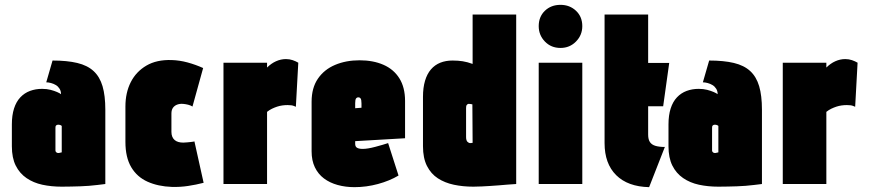

<svg xmlns="http://www.w3.org/2000/svg" viewBox="-20 -760 3588 793"><path d="M232 -371Q227 -375 215.5 -380Q204 -385 188.5 -389Q173 -393 154 -393Q127 -393 104 -384.5Q81 -376 64 -358Q47 -340 38 -312Q29 -284 29 -246V-156Q29 -108 45 -76Q61 -44 89.5 -24.5Q118 -5 155 3Q192 11 235 11Q255 11 274 10.5Q293 10 311.5 9.5Q330 9 347.5 7.5Q365 6 382 4Q399 2 415 0V-307Q415 -365 403.5 -404Q392 -443 366.5 -466.5Q341 -490 299 -500Q257 -510 197 -510L171 -420Q180 -420 191 -417Q202 -414 211 -408.5Q220 -403 226 -393.5Q232 -384 232 -371ZM235 -240V-131Q235 -131 234 -130.5Q233 -130 232 -130Q231 -130 229 -129.5Q227 -129 225.5 -128.5Q224 -128 222 -128Q219 -128 217 -128.5Q215 -129 213 -130.5Q211 -132 210 -134Q209 -136 209 -138V-232Q209 -235 209.5 -237.5Q210 -240 211.5 -241.5Q213 -243 215 -244Q217 -245 220 -245Q223 -245 225.5 -244.5Q228 -244 230.5 -243Q233 -242 235 -240Z M775 -320 819 -479Q788 -493 755 -502Q722 -511 689 -512Q627 -514 584.5 -489Q542 -464 520 -420.5Q498 -377 498 -320V-174Q498 -110 522 -69.5Q546 -29 589.5 -9.5Q633 10 690 12Q724 13 757 8Q790 3 821 -5L783 -176Q783 -176 779 -175Q775 -174 768 -173.5Q761 -173 753 -172Q745 -171 737 -171Q726 -171 717 -173.5Q708 -176 701.5 -181.5Q695 -187 691.5 -195.5Q688 -204 688 -215V-291Q688 -306 694.5 -315Q701 -324 712 -328Q723 -332 736 -331Q747 -330 757 -327.5Q767 -325 775 -320Z M1202 -319 1212 -501Q1202 -507 1189 -511.5Q1176 -516 1161 -516Q1140 -516 1120 -507Q1100 -498 1083 -481V-501H903V0H1083V-298Q1093 -306 1103.5 -311Q1114 -316 1124.5 -319.5Q1135 -323 1146 -324.5Q1157 -326 1168 -326Q1185 -326 1193.5 -322.5Q1202 -319 1202 -319Z M1447 -166V-177L1653 -189V-343Q1653 -399 1629.5 -436.5Q1606 -474 1563.5 -492.5Q1521 -511 1465 -511Q1409 -511 1364 -492Q1319 -473 1293 -435Q1267 -397 1267 -340V-135Q1267 -97 1280.5 -69Q1294 -41 1318 -23Q1342 -5 1374.5 4Q1407 13 1444 13Q1493 13 1541 0Q1589 -13 1626 -35L1583 -169Q1562 -162 1530 -153.5Q1498 -145 1478 -145Q1469 -145 1463 -146.5Q1457 -148 1453.5 -150.5Q1450 -153 1448.5 -157Q1447 -161 1447 -166ZM1473 -333V-315L1447 -313V-334Q1447 -342 1448 -347Q1449 -352 1452 -355Q1455 -358 1460 -358Q1465 -358 1468 -355Q1471 -352 1472 -346.5Q1473 -341 1473 -333Z M2112 0V-700H1932V-496Q1910 -504 1891 -507Q1872 -510 1849 -510Q1821 -510 1798.5 -501Q1776 -492 1760 -473.5Q1744 -455 1735.5 -426.5Q1727 -398 1727 -360V-156Q1727 -107 1743.5 -74.5Q1760 -42 1788.5 -23.5Q1817 -5 1854.5 3Q1892 11 1935 11Q1953 11 1970.5 10Q1988 9 2005.5 8Q2023 7 2040.5 5.5Q2058 4 2076 2.5Q2094 1 2112 0ZM1931 -329 1932 -170Q1932 -170 1931.5 -170Q1931 -170 1930 -170Q1929 -170 1927.5 -169.5Q1926 -169 1925 -169Q1924 -169 1922 -169Q1919 -169 1916 -170.5Q1913 -172 1910.5 -174.5Q1908 -177 1906.5 -182Q1905 -187 1905 -194V-313Q1905 -317 1905.5 -320.5Q1906 -324 1907.5 -326Q1909 -328 1911 -329.5Q1913 -331 1916 -331Q1919 -331 1923 -330.5Q1927 -330 1931 -329Z M2205 0H2385V-501H2205ZM2295 -740Q2256 -740 2230.5 -715.5Q2205 -691 2205 -652Q2205 -615 2230.5 -588.5Q2256 -562 2295 -562Q2333 -562 2359 -588.5Q2385 -615 2385 -652Q2385 -691 2359 -715.5Q2333 -740 2295 -740Z M2657 -204V-321H2719L2744 -500H2657V-700H2477V-169Q2477 -84 2525 -36.5Q2573 11 2661 13L2726 -153Q2703 -153 2687.5 -157.5Q2672 -162 2664.5 -173Q2657 -184 2657 -204Z M2944 -371Q2939 -375 2927.5 -380Q2916 -385 2900.5 -389Q2885 -393 2866 -393Q2839 -393 2816 -384.5Q2793 -376 2776 -358Q2759 -340 2750 -312Q2741 -284 2741 -246V-156Q2741 -108 2757 -76Q2773 -44 2801.5 -24.5Q2830 -5 2867 3Q2904 11 2947 11Q2967 11 2986 10.5Q3005 10 3023.5 9.5Q3042 9 3059.5 7.5Q3077 6 3094 4Q3111 2 3127 0V-307Q3127 -365 3115.5 -404Q3104 -443 3078.5 -466.5Q3053 -490 3011 -500Q2969 -510 2909 -510L2883 -420Q2892 -420 2903 -417Q2914 -414 2923 -408.5Q2932 -403 2938 -393.5Q2944 -384 2944 -371ZM2947 -240V-131Q2947 -131 2946 -130.5Q2945 -130 2944 -130Q2943 -130 2941 -129.5Q2939 -129 2937.5 -128.5Q2936 -128 2934 -128Q2931 -128 2929 -128.5Q2927 -129 2925 -130.5Q2923 -132 2922 -134Q2921 -136 2921 -138V-232Q2921 -235 2921.5 -237.5Q2922 -240 2923.5 -241.5Q2925 -243 2927 -244Q2929 -245 2932 -245Q2935 -245 2937.5 -244.5Q2940 -244 2942.5 -243Q2945 -242 2947 -240Z M3512 -319 3522 -501Q3512 -507 3499 -511.5Q3486 -516 3471 -516Q3450 -516 3430 -507Q3410 -498 3393 -481V-501H3213V0H3393V-298Q3403 -306 3413.5 -311Q3424 -316 3434.5 -319.5Q3445 -323 3456 -324.5Q3467 -326 3478 -326Q3495 -326 3503.5 -322.5Q3512 -319 3512 -319Z"/></svg>

Font: Advent Pro Black
Style: Regular
Weight: 900
Version: Version 3.000